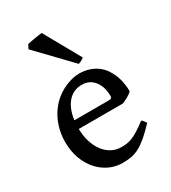

<svg xmlns="http://www.w3.org/2000/svg" viewBox="-182 -826 834 935"><g transform="rotate(-30 234.5 -358.0)"><path d="M244.6 -415Q220.2 -415 200.4 -405.5Q180.7 -396 166 -378.7Q151.4 -361.3 141.8 -336.9Q132.3 -312.5 128.4 -283.2H321.8Q333 -283.2 336.7 -286.9Q340.3 -290.5 340.3 -300.8Q340.3 -314.5 336.4 -334Q332.5 -353.5 322 -371.6Q311.5 -389.6 293 -402.3Q274.4 -415 244.6 -415ZM432.6 -271Q423.8 -261.2 406.7 -251.7Q389.6 -242.2 374 -235.8H126Q126.5 -198.7 136.2 -165.8Q146 -132.8 163.6 -108.4Q181.2 -84 206.3 -69.6Q231.4 -55.2 263.2 -55.2Q278.3 -55.2 292.7 -57.1Q307.1 -59.1 323.7 -65.7Q340.3 -72.3 360.8 -85Q381.3 -97.7 409.2 -119.1Q415.5 -115.7 421.4 -107.4Q427.2 -99.1 429.7 -95.2Q396.5 -60.1 371.1 -38.6Q345.7 -17.1 323 -5.1Q300.3 6.8 278.1 10.7Q255.9 14.6 229.5 14.6Q190.4 14.6 155.5 -1.7Q120.6 -18.1 94.2 -47.9Q67.9 -77.6 52.2 -119.6Q36.6 -161.6 36.6 -213.4Q36.6 -246.1 43.7 -277.3Q50.8 -308.6 64.2 -335.9Q77.6 -363.3 97.2 -386.7Q116.7 -410.2 142.1 -427.7Q153.8 -436 168 -443.4Q182.1 -450.7 197.5 -456.3Q212.9 -461.9 229 -465.3Q245.1 -468.8 259.8 -468.8Q291.5 -468.8 316.9 -460.4Q342.3 -452.1 361.6 -437.7Q380.9 -423.3 394.3 -403.8Q407.7 -384.3 416.3 -362.3Q424.8 -340.3 428.7 -316.9Q432.6 -293.5 432.6 -271ZM316.9 -527.8Q310.5 -522 301.8 -517.3Q293 -512.7 284.7 -510.3L107.9 -694.3L119.6 -716.8Q124.5 -718.3 135.7 -720.5Q147 -722.7 159.9 -724.9Q172.9 -727.1 185.1 -728.8Q197.3 -730.5 203.1 -731Z"/></g></svg>

Font: Gentium Book Basic
Style: Regular
Weight: 400
Designer: J. Victor Gaultney and Annie Olsen
Foundry: SIL International
Version: Version 1.102; 2013; Maintenance release